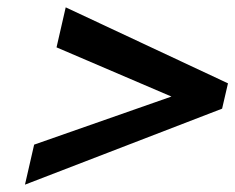

<svg xmlns="http://www.w3.org/2000/svg" viewBox="-20 -494 641 523"><path d="M601 -267 585 -198 48 9 73 -100 447 -231 134 -365 159 -474Z"/></svg>

Font: Miedinger
Style: Bold-Italic
Weight: 700
Italic angle: -13°
Version: Version 001.000